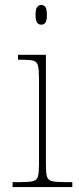

<svg xmlns="http://www.w3.org/2000/svg" viewBox="-20 -758 320 778"><path d="M31 0V-20H61Q98 -20 114 -24Q130 -28 134 -43.5Q138 -59 138 -94V-438Q138 -475 134 -491.5Q130 -508 115.5 -512Q101 -516 71 -516H53V-536H166V-94Q166 -59 170 -43.5Q174 -28 190.5 -24Q207 -20 243 -20H273V0ZM147 -658Q137 -658 130.5 -666Q124 -674 124 -698Q124 -721 130.5 -729.5Q137 -738 147 -738Q158 -738 164 -729.5Q170 -721 170 -698Q170 -674 164 -666Q158 -658 147 -658Z"/></svg>

Font: Noto Serif Gujarati Thin
Style: Regular
Weight: 250
Version: Version 2.102